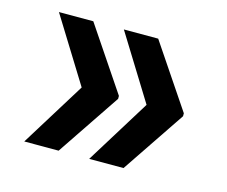

<svg xmlns="http://www.w3.org/2000/svg" viewBox="-71 -609 740 625"><g transform="rotate(15 299.5 -296.0)"><path d="M56.1 -78.1 191.1 -296.2 56.1 -514.2H171.9L315.3 -301.1V-291.2L171.9 -78.1ZM274.9 -78.1 409.8 -296.2 274.9 -514.2H390.6L534.1 -301.1V-291.2L390.6 -78.1Z"/></g></svg>

Font: Inter Zeller Semi Bold
Style: Regular
Weight: 600
Designer: Rasmus Andersson; Joe Bland
Foundry: zeller
Version: Version 3.015;git-dec3a8cb1